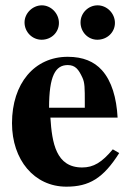

<svg xmlns="http://www.w3.org/2000/svg" viewBox="-20 -686 484 720"><path d="M411 -600C411 -636 381 -666 346 -666C311 -666 282 -637 282 -602C282 -566 310 -537 345 -537C382 -537 411 -565 411 -600ZM201 -600C201 -636 171 -666 137 -666C102 -666 72 -636 72 -602C72 -566 101 -537 136 -537C173 -537 201 -565 201 -600ZM403 -126C362 -77 331 -58 288 -58C190 -58 175 -150 169 -245H421C417 -319 399 -382 362 -423C333 -455 292 -473 234 -473C109 -473 25 -373 25 -224C25 -87 108 14 229 14C314 14 367 -17 427 -112ZM298 -282H164C164 -402 188 -442 234 -442C263 -442 275 -425 289 -395C298 -376 298 -355 298 -303Z"/></svg>

Font: XITS Math
Style: Bold
Weight: 700
Designer: MicroPress Inc., with final additions and corrections provided by Coen Hoffman, Elsevier (retired)
Version: Version 1.105